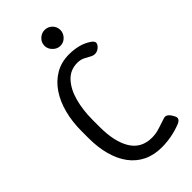

<svg xmlns="http://www.w3.org/2000/svg" viewBox="-259 -908 974 974"><g transform="rotate(-45 227.5 -421.0)"><path d="M280 0Q224 0 181 -21Q138 -42 109 -81Q80 -120 65 -174.5Q50 -229 50 -295V-347Q50 -413 65 -471Q80 -529 109.5 -573Q139 -617 182 -642Q225 -667 280 -667Q353 -667 401 -635Q417 -625 419.5 -614.5Q422 -604 409 -590Q397 -578 382.5 -575.5Q368 -573 354 -580Q340 -588 321.5 -597.5Q303 -607 280 -607Q229 -607 195.5 -571Q162 -535 146 -476Q130 -417 130 -347V-295Q130 -190 167 -130Q204 -70 280 -70Q310 -70 338.5 -80Q367 -90 391 -97Q404 -102 415.5 -94Q427 -86 438 -64Q445 -51 439.5 -41.5Q434 -32 418 -26Q385 -13 350 -6.5Q315 0 280 0ZM223 -785Q223 -809 240.5 -825.5Q258 -842 280 -842Q304 -842 320.5 -825.5Q337 -809 337 -785Q337 -763 320.5 -745.5Q304 -728 280 -728Q258 -728 240.5 -745.5Q223 -763 223 -785Z"/></g></svg>

Font: Winky Sans Light
Style: Regular
Weight: 300
Designer: Simon Atzbach
Foundry: typofactur
Version: Version 1.205